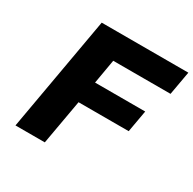

<svg xmlns="http://www.w3.org/2000/svg" viewBox="-161 -904 1078 1071"><g transform="rotate(30 378.0 -368.5)"><path d="M68 0 198 -737H756L729 -585H360L333 -429H656L631 -288H308L257 0Z"/></g></svg>

Font: Tomorrow
Style: Bold Italic
Weight: 700
Italic angle: -10°
Designer: Tony de Marco, Monica Rizzolli
Foundry: Just in Type
Version: Version 2.002